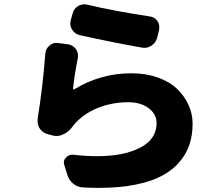

<svg xmlns="http://www.w3.org/2000/svg" viewBox="-20 -821 1040 900"><path d="M353.5 -656.2Q330.1 -662.1 317.4 -682.6Q309.6 -696.3 309.6 -710.9Q309.6 -717.8 311.5 -725.6L320.3 -757.8Q326.2 -781.2 346.7 -793Q360.4 -800.8 376 -800.8Q382.8 -800.8 390.6 -798.8Q512.7 -769.5 681.6 -744.1Q705.1 -741.2 717.8 -722.7Q726.6 -709 726.6 -694.3Q726.6 -687.5 725.6 -680.7L716.8 -644.5Q710.9 -621.1 690.4 -607.4Q674.8 -596.7 657.2 -596.7Q651.4 -596.7 646.5 -597.7Q511.7 -621.1 353.5 -656.2ZM192.4 -569.3Q194.3 -592.8 211.9 -607.4Q226.6 -620.1 245.1 -620.1Q249 -620.1 252.9 -619.1L299.8 -613.3Q322.3 -609.4 335.9 -590.8Q345.7 -576.2 345.7 -559.6Q345.7 -554.7 344.7 -548.8Q329.1 -469.7 322.3 -405.3Q322.3 -403.3 324.2 -401.9Q326.2 -400.4 328.1 -402.3Q451.2 -477.5 595.7 -477.5Q663.1 -477.5 718.8 -458Q774.4 -438.5 809.6 -404.8Q844.7 -371.1 863.8 -329.1Q882.8 -287.1 882.8 -241.2Q882.8 -186.5 867.2 -140.6Q851.6 -94.7 814.5 -54.2Q777.3 -13.7 719.2 12.7Q661.1 39.1 572.3 51.8Q511.7 59.6 440.4 59.6Q406.2 59.6 369.1 57.6Q343.8 56.6 323.2 40Q302.7 23.4 295.9 -1L281.2 -47.9Q279.3 -53.7 279.3 -59.6Q279.3 -72.3 289.1 -82Q300.8 -95.7 317.4 -95.7Q319.3 -95.7 322.3 -95.7Q382.8 -88.9 434.6 -88.9Q542 -88.9 611.3 -117.2Q713.9 -157.2 713.9 -244.1Q713.9 -286.1 676.8 -314Q639.6 -341.8 581.1 -341.8Q503.9 -341.8 436 -314Q368.2 -286.1 325.2 -234.4Q319.3 -226.6 314.5 -220.7Q297.9 -200.2 274.4 -190.4Q259.8 -183.6 245.1 -183.6Q236.3 -183.6 228.5 -185.5L203.1 -192.4Q179.7 -198.2 166 -218.8Q156.2 -234.4 156.2 -252Q156.2 -257.8 156.2 -262.7Q180.7 -414.1 192.4 -569.3Z"/></svg>

Font: Gen Jyuu Gothic Heavy
Style: Bold
Weight: 900
Designer: [Source Han Sans]
Ryoko NISHIZUKA  (kana & ideographs); Paul D. Hunt (Latin, Greek & Cyrillic); Wenlong ZHANG  (bopomofo
Version: Version 1.002.20150607